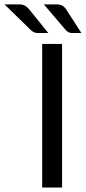

<svg xmlns="http://www.w3.org/2000/svg" viewBox="-107 -838 384 858"><path d="M0 0ZM170.4 0H81.5V-641.6H170.4ZM145.5 -818.4Q161.1 -818.4 170.9 -813Q180.7 -807.6 187.5 -797.9L256.8 -690.4H215.8Q206.1 -690.4 199.7 -693.6Q193.4 -696.8 187 -703.6L88.9 -818.4ZM-22 -818.4Q-6.3 -818.4 3.7 -813Q13.7 -807.6 22 -797.9L108.9 -690.4H63Q52.7 -690.4 45.4 -693.6Q38.1 -696.8 30.8 -703.6L-86.9 -818.4Z"/></svg>

Font: Carlito
Style: Regular
Weight: 400
Designer: Lukasz Dziedzic
Foundry: tyPoland Lukasz Dziedzic
Version: Version 1.103; Beta1; all basic design good, some composites